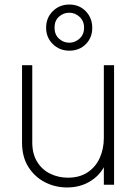

<svg xmlns="http://www.w3.org/2000/svg" viewBox="-20 -813 610 845"><path d="M275 12Q330 12 372.5 -12.5Q415 -37 437 -77V0H482V-526H437V-206Q437 -158 419 -118Q401 -78 365.5 -54.5Q330 -31 279 -31Q237 -31 201 -48.5Q165 -66 143.5 -101Q122 -136 122 -186V-526H77V-186Q77 -122 105 -78Q133 -34 178 -11Q223 12 275 12ZM285 -590Q329 -590 357.5 -618.5Q386 -647 386 -690Q386 -734 357.5 -763.5Q329 -793 285 -793Q242 -793 212.5 -764Q183 -735 183 -691Q183 -648 212.5 -619Q242 -590 285 -590ZM285 -625Q259 -625 239.5 -643Q220 -661 220 -691Q220 -722 239.5 -739.5Q259 -757 285 -757Q310 -757 330 -739Q350 -721 350 -691Q350 -661 330 -643Q310 -625 285 -625Z"/></svg>

Font: Plus Jakarta Sans ExtraLight
Style: Regular
Weight: 200
Designer: Gumpita Rahayu
Foundry: Tokotype
Version: Version 2.004; ttfautohint (v1.8.3)